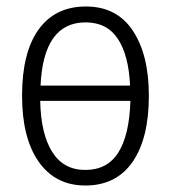

<svg xmlns="http://www.w3.org/2000/svg" viewBox="-20 -562 527 592"><path d="M243 10Q151 10 99.5 -63Q48 -136 48 -267Q48 -400 99 -471Q150 -542 245 -542Q340 -542 389.5 -467.5Q439 -393 439 -267Q439 -135 388.5 -62.5Q338 10 243 10ZM105 -298H381Q377 -391 343.5 -442Q310 -493 244 -493Q114 -493 105 -298ZM382 -251H104Q106 -149 141 -93.5Q176 -38 243 -38Q311 -38 345 -92Q379 -146 382 -251Z"/></svg>

Font: Noto Sans Display Light Narrow
Style: Regular
Weight: 300
Width: 4
Designer: Monotype Design team
Foundry: Monotype Imaging Inc.
Version: Version 1.000